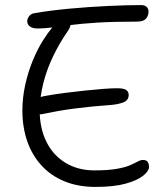

<svg xmlns="http://www.w3.org/2000/svg" viewBox="-20 -728 653 755"><path d="M355 7Q287 7 233.5 -15Q180 -37 143 -77.5Q106 -118 87 -173Q68 -228 68 -293Q68 -343 79 -393.5Q90 -444 108.5 -489Q127 -534 149 -569Q168 -599 187.5 -622.5Q207 -646 231 -646Q244 -646 251 -642Q258 -638 257 -628.5Q256 -619 244 -602Q213 -557 188.5 -506Q164 -455 150.5 -401.5Q137 -348 136 -295Q136 -224 162.5 -170.5Q189 -117 238 -87.5Q287 -58 351 -58Q405 -58 439 -64Q473 -70 492 -78.5Q511 -87 522 -93Q533 -99 542 -99Q556 -99 561 -91Q566 -83 566 -71Q566 -56 543.5 -37.5Q521 -19 474.5 -6Q428 7 355 7ZM155 -281Q134 -276 121.5 -280Q109 -284 103.5 -293.5Q98 -303 98 -312Q98 -326 115.5 -336.5Q133 -347 165 -352Q199 -358 238 -363Q277 -368 315.5 -372Q354 -376 386.5 -378.5Q419 -381 440 -381Q467 -381 476.5 -374Q486 -367 486 -355Q486 -333 464 -325Q442 -317 413 -315Q382 -313 346.5 -309.5Q311 -306 275.5 -301.5Q240 -297 209 -291.5Q178 -286 155 -281ZM128 -616Q108 -616 97.5 -624Q87 -632 87 -645Q87 -653 93.5 -663Q100 -673 114 -676Q178 -687 254 -694Q330 -701 404 -704.5Q478 -708 535 -708Q549 -708 556.5 -701Q564 -694 564 -683Q564 -666 554 -654.5Q544 -643 519 -643Q425 -643 362 -639Q299 -635 257 -629.5Q215 -624 185 -620Q155 -616 128 -616Z"/></svg>

Font: Shantell Sans Light
Style: Regular
Weight: 300
Designer: Stephen Nixon, Anya Danilova, Shantell Martin
Foundry: Arrow Type
Version: Version 1.011;[c5ecc13dd]